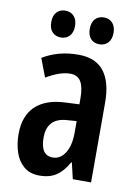

<svg xmlns="http://www.w3.org/2000/svg" viewBox="-85 -793 615 859"><g transform="rotate(10 223.0 -363.5)"><path d="M234 -553Q312 -553 350 -504.5Q388 -456 388 -362V0H305L288 -73H285Q262 -31 231.5 -10.5Q201 10 155 10Q111 10 83.5 -13.5Q56 -37 43.5 -75Q31 -113 31 -157Q31 -240 77.5 -284Q124 -328 211 -332L276 -335V-362Q276 -413 261 -438Q246 -463 212 -463Q166 -463 104 -426L72 -510Q142 -553 234 -553ZM236 -256Q144 -251 144 -161Q144 -80 199 -80Q234 -80 255.5 -114Q277 -148 277 -207V-259ZM88 -676Q88 -706 103 -721.5Q118 -737 142 -737Q166 -737 181 -721Q196 -705 196 -676Q196 -647 181 -631Q166 -615 142 -615Q118 -615 103 -630.5Q88 -646 88 -676ZM263 -676Q263 -706 278 -721.5Q293 -737 317 -737Q341 -737 356 -721Q371 -705 371 -676Q371 -647 356 -631Q341 -615 317 -615Q292 -615 277.5 -631Q263 -647 263 -676Z"/></g></svg>

Font: Noto Sans Arabic ExtCond SemBd
Style: Regular
Weight: 600
Width: 2
Designer: Monotype Design Team, Nadine Chahine, Nizar Qandah and Khaled Hosny
Foundry: Monotype Imaging Inc.
Version: Version 2.012; ttfautohint (v1.8.4.7-5d5b)